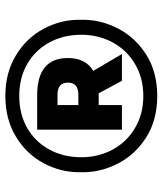

<svg xmlns="http://www.w3.org/2000/svg" viewBox="35 -817 608 718"><g transform="rotate(-90 339.0 -458.0)"><path d="M54 -451V-467Q54 -536 88 -599.5Q122 -663 187 -702.5Q252 -742 339 -742Q426 -742 491 -702.5Q556 -663 590 -599.5Q624 -536 624 -467V-451Q624 -383 590.5 -319Q557 -255 492.5 -214.5Q428 -174 339 -174Q250 -174 185.5 -214.5Q121 -255 87.5 -319Q54 -383 54 -451ZM568 -458Q568 -524 539.5 -577Q511 -630 459 -660Q407 -690 339 -690Q271 -690 219 -660Q167 -630 138.5 -577Q110 -524 110 -458Q110 -394 138.5 -341Q167 -288 219.5 -257Q272 -226 339 -226Q406 -226 458.5 -257Q511 -288 539.5 -341Q568 -394 568 -458ZM213 -623H342Q481 -623 481 -508Q481 -442 433 -413L496 -306H396L349 -393H342H305V-306H213ZM344 -469Q389 -469 389 -508Q389 -547 344 -547H305V-469Z"/></g></svg>

Font: Sora-SIA ExtraBold
Style: Regular
Weight: 800
Designer: Jonathan Barnbrook, Julián Moncada
Foundry: Barnbrook Fonts
Version: Version 2.000